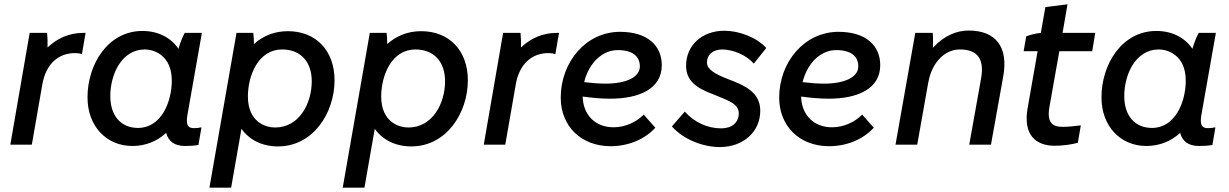

<svg xmlns="http://www.w3.org/2000/svg" viewBox="-20 -673 5718 893"><path d="M28 0H128L177 -281C193 -373 250 -428 333 -426C343 -426 353 -424 361 -421L378 -520H367C302 -520 246 -495 201 -452C202 -475 201 -499 199 -520H118Z M841 6C863 6 883 5 903 1L917 -81C905 -78 895 -77 882 -77C852 -77 843 -94 853 -146L919 -520H839C827 -497 817 -471 810 -446C775 -498 716 -529 642 -529C483 -529 387 -375 387 -220C387 -86 475 6 596 6C658 6 712 -17 753 -55C763 -16 791 6 841 6ZM654 -443C696 -443 779 -416 779 -298C779 -199 730 -78 622 -78C542 -78 493 -135 493 -226C493 -326 545 -443 654 -443Z M954 200H1055L1103 -74C1139 -23 1198 8 1273 8C1436 8 1536 -147 1536 -300C1536 -436 1451 -528 1319 -528C1256 -528 1203 -506 1161 -468C1161 -488 1160 -508 1158 -520H1080ZM1259 -80C1215 -80 1133 -106 1133 -224C1133 -323 1182 -443 1292 -443C1377 -443 1430 -387 1430 -295C1430 -195 1374 -80 1259 -80Z M1574 200H1675L1723 -74C1759 -23 1818 8 1893 8C2056 8 2156 -147 2156 -300C2156 -436 2071 -528 1939 -528C1876 -528 1823 -506 1781 -468C1781 -488 1780 -508 1778 -520H1700ZM1879 -80C1835 -80 1753 -106 1753 -224C1753 -323 1802 -443 1912 -443C1997 -443 2050 -387 2050 -295C2050 -195 1994 -80 1879 -80Z M2230 0H2330L2379 -281C2395 -373 2452 -428 2535 -426C2545 -426 2555 -424 2563 -421L2580 -520H2569C2504 -520 2448 -495 2403 -452C2404 -475 2403 -499 2401 -520H2320Z M2820 7C2901 7 2978 -24 3028 -79L2974 -140C2941 -106 2889 -81 2834 -81C2748 -81 2692 -139 2690 -224C2733 -218 2776 -214 2818 -214C2952 -214 3058 -259 3058 -370C3058 -461 2991 -525 2864 -525C2705 -525 2588 -384 2588 -219C2588 -87 2682 7 2820 7ZM2697 -291C2718 -378 2780 -440 2853 -440C2925 -440 2956 -409 2956 -364C2956 -313 2890 -284 2797 -284C2764 -284 2730 -287 2697 -291Z M3328 11C3437 11 3516 -60 3516 -158C3516 -245 3442 -276 3369 -304C3301 -330 3268 -352 3268 -382C3268 -419 3296 -443 3340 -443C3392 -442 3451 -417 3486 -377L3544 -450C3499 -499 3418 -530 3349 -530C3247 -530 3171 -464 3171 -367C3171 -296 3223 -262 3293 -236C3365 -206 3416 -192 3416 -146C3416 -103 3384 -76 3334 -76C3270 -76 3208 -105 3165 -154L3105 -85C3159 -24 3250 11 3328 11Z M3836 7C3917 7 3994 -24 4044 -79L3990 -140C3957 -106 3905 -81 3850 -81C3764 -81 3708 -139 3706 -224C3749 -218 3792 -214 3834 -214C3968 -214 4074 -259 4074 -370C4074 -461 4007 -525 3880 -525C3721 -525 3604 -384 3604 -219C3604 -87 3698 7 3836 7ZM3713 -291C3734 -378 3796 -440 3869 -440C3941 -440 3972 -409 3972 -364C3972 -313 3906 -284 3813 -284C3780 -284 3746 -287 3713 -291Z M4145 0H4246L4298 -293V-291C4314 -382 4374 -443 4444 -443C4528 -443 4559 -397 4543 -308L4488 0H4589L4646 -317C4671 -454 4612 -531 4485 -531C4430 -531 4372 -508 4319 -451C4320 -476 4320 -502 4318 -520H4237Z M4886 5C4921 5 4966 -1 4993 -9L5007 -90C4987 -87 4946 -83 4923 -83C4876 -83 4848 -101 4861 -176L4907 -435H5060L5074 -520H4922L4945 -653L4842 -640L4821 -520C4798 -518 4771 -511 4753 -504L4741 -435H4806L4759 -167C4739 -48 4795 5 4886 5Z M5557 6C5579 6 5599 5 5619 1L5633 -81C5621 -78 5611 -77 5598 -77C5568 -77 5559 -94 5569 -146L5635 -520H5555C5543 -497 5533 -471 5526 -446C5491 -498 5432 -529 5358 -529C5199 -529 5103 -375 5103 -220C5103 -86 5191 6 5312 6C5374 6 5428 -17 5469 -55C5479 -16 5507 6 5557 6ZM5370 -443C5412 -443 5495 -416 5495 -298C5495 -199 5446 -78 5338 -78C5258 -78 5209 -135 5209 -226C5209 -326 5261 -443 5370 -443Z"/></svg>

Font: Fixel Text 20240404 Medium
Style: Italic
Weight: 500
Width: 4
Italic angle: -10°
Designer: AlfaBravo + MacPaw
Foundry: Kyrylo Tkachov, Marchela Mozhyna, Serhii Makarenko, Maria Weinstein, Zakhar Kryvoshyya
Version: Version 1.211;Glyphs 3.2 (3225)